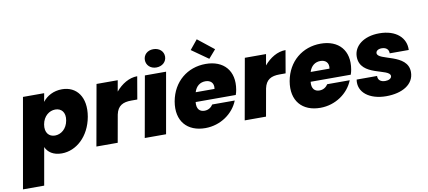

<svg xmlns="http://www.w3.org/2000/svg" viewBox="-129 -1141 3899 1748"><g transform="rotate(-10 1820.5 -267.5)"><path d="M287 -483 301 -561H105L-41 268H155L216 -78C237 -29 286 7 365 7C498 7 623 -102 655 -281C686 -460 600 -568 466 -568C388 -568 325 -533 287 -483ZM455 -281C442 -206 388 -164 332 -164C277 -164 238 -205 251 -281C264 -356 319 -397 374 -397C429 -397 469 -357 455 -281Z M882 0 927 -253C944 -333 993 -357 1071 -357H1126L1162 -566C1087 -566 1016 -522 963 -459L981 -561H785L685 0Z M1132 0H1329L1428 -561H1232ZM1348 -614C1404 -614 1443 -651 1443 -699C1443 -747 1404 -783 1348 -783C1294 -783 1256 -747 1256 -699C1256 -651 1294 -614 1348 -614Z M1765 -413C1810 -413 1845 -386 1835 -330H1661C1678 -385 1716 -413 1765 -413ZM1998 -194H1790C1775 -171 1750 -150 1712 -150C1669 -150 1638 -176 1645 -242H2016C2022 -257 2025 -273 2028 -288C2058 -461 1960 -568 1794 -568C1626 -568 1490 -459 1458 -281C1427 -102 1526 7 1692 7C1833 7 1953 -79 1998 -194ZM1683 -716 1836 -608 1903 -685 1754 -803Z M2253 0 2298 -253C2315 -333 2364 -357 2442 -357H2497L2533 -566C2458 -566 2387 -522 2334 -459L2352 -561H2156L2056 0Z M2828 -413C2873 -413 2908 -386 2898 -330H2724C2741 -385 2779 -413 2828 -413ZM3061 -194H2853C2838 -171 2813 -150 2775 -150C2732 -150 2701 -176 2708 -242H3079C3085 -257 3088 -273 3091 -288C3121 -461 3023 -568 2857 -568C2689 -568 2553 -459 2521 -281C2490 -102 2589 7 2755 7C2896 7 3016 -79 3061 -194Z M3623 -171C3623 -344 3344 -323 3344 -394C3344 -416 3367 -430 3397 -430C3440 -430 3463 -407 3462 -372H3638C3644 -482 3556 -568 3399 -568C3255 -568 3161 -493 3161 -393C3161 -209 3438 -239 3438 -167C3438 -145 3412 -131 3380 -131C3338 -131 3311 -151 3313 -189H3124C3105 -72 3211 7 3364 7C3513 7 3623 -57 3623 -171Z"/></g></svg>

Font: SVN-Poppins ExtraBold
Style: Italic
Weight: 800
Italic angle: -10°
Designer: Ninad Kale (Devanagari), Jonny Pinhorn (Latin)
Foundry: Indian Type Foundry
Version: Version 3.002 2017